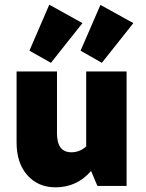

<svg xmlns="http://www.w3.org/2000/svg" viewBox="-20 -796 624 822"><path d="M198 -527 106 -579 191 -776 333 -697ZM416 -527 325 -579 410 -775 551 -697ZM218 6Q143 6 97 -46Q51 -98 51 -186V-490H224V-225Q224 -144 286 -144Q321 -144 349 -169V-490H522V0H397L370 -64Q309 6 218 6Z"/></svg>

Font: Cantarell Extra Bold
Style: Regular
Weight: 800
Designer: Dave Crossland, Nikolaus Waxweiler, Florian Fecher, Jacques Le Bailly, Eben Sorkin, Alexei Vanyashin, Alexios Zavras, Em
Version: Version 0.303